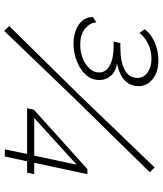

<svg xmlns="http://www.w3.org/2000/svg" viewBox="50 -821 774 914"><g transform="rotate(90 437.0 -364.0)"><path d="M187 -327Q155 -327 126.5 -337Q98 -347 79.5 -367.5Q61 -388 61 -419L87 -436Q87 -408 114.5 -383.5Q142 -359 193 -359Q228 -359 258 -371Q288 -383 306.5 -403.5Q325 -424 325 -449Q325 -481 291.5 -499.5Q258 -518 200 -518H178L185 -550H206Q274 -550 312.5 -570.5Q351 -591 351 -631Q351 -661 325 -679.5Q299 -698 260 -698Q221 -698 188.5 -682Q156 -666 137 -641L119 -666Q141 -696 182 -713.5Q223 -731 267 -731Q323 -731 356.5 -704Q390 -677 390 -637Q390 -557 283 -534Q320 -528 340.5 -505Q361 -482 361 -451Q361 -413 336 -385.5Q311 -358 271 -342.5Q231 -327 187 -327ZM104 -21 431 -353 777 -713 800 -690 450 -333 127 3ZM691 0 713 -106H495L502 -138L785 -393H809L755 -140H809L802 -106H748L725 0ZM542 -140H721L764 -342Z"/></g></svg>

Font: Raleway Light
Style: Italic
Weight: 300
Italic angle: -12°
Designer: Matt McInerney, Pablo Impallari, Rodrigo Fuenzalida
Foundry: Matt McInerney, Pablo Impallari, Rodrigo Fuenzalida
Version: Version 4.026